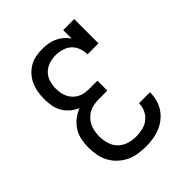

<svg xmlns="http://www.w3.org/2000/svg" viewBox="-206 -873 1012 1012"><g transform="rotate(-45 300.0 -367.5)"><path d="M297 8Q269 8 240.5 3.5Q212 -1 186 -13.5Q160 -26 138.5 -46Q117 -66 103.5 -91.5Q90 -117 84.5 -145.5Q79 -174 79 -203Q79 -231 84.5 -259.5Q90 -288 105.5 -312.5Q121 -337 143.5 -355Q166 -373 193 -383Q170 -393 150 -410Q130 -427 117 -449Q104 -471 99.5 -496.5Q95 -522 95 -548Q95 -573 99 -598Q103 -623 113 -646Q123 -669 139.5 -688Q156 -707 177.5 -720Q199 -733 224 -738Q249 -743 274 -743Q274 -743 274 -743Q274 -743 274 -743Q296 -743 317.5 -739.5Q339 -736 358.5 -727Q378 -718 394.5 -704Q411 -690 423 -672V-735H505V-554H423Q423 -578 415 -601Q407 -624 389.5 -640Q372 -656 348 -663Q324 -670 301 -670Q276 -670 251.5 -662Q227 -654 209.5 -636.5Q192 -619 184.5 -594.5Q177 -570 177 -545Q177 -545 177 -545Q177 -545 177 -545Q177 -528 180 -511.5Q183 -495 190 -480Q197 -465 209 -452.5Q221 -440 235.5 -432.5Q250 -425 266.5 -422Q283 -419 300 -419H362V-345H300Q281 -345 262.5 -342Q244 -339 227.5 -330.5Q211 -322 197.5 -308Q184 -294 176 -277.5Q168 -261 164.5 -242Q161 -223 161 -204Q161 -177 169 -149.5Q177 -122 196.5 -102.5Q216 -83 243 -74.5Q270 -66 297 -66Q322 -66 347 -71.5Q372 -77 391.5 -92.5Q411 -108 422 -131Q433 -154 433 -179Q433 -179 433 -179.5Q433 -180 433 -180H515Q515 -180 515 -179.5Q515 -179 515 -179Q515 -152 508 -125.5Q501 -99 486 -76.5Q471 -54 449.5 -37Q428 -20 403 -10Q378 0 351 4Q324 8 297 8Z"/></g></svg>

Font: Iosevka Curly Slab Extended
Style: Regular
Weight: 400
Width: 7
Monospace: yes
Designer: Belleve Invis
Foundry: Belleve Invis
Version: Version 11.1.0; ttfautohint (v1.8.3)